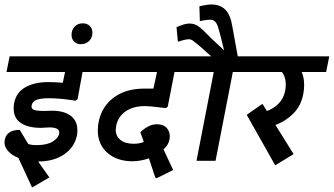

<svg xmlns="http://www.w3.org/2000/svg" viewBox="-53 -717 1488 856"><path d="M315 -396 293 -275 283 -268Q267 -270 257 -272Q206 -279 165 -279Q127 -279 109 -271.5Q91 -264 88 -247Q85 -230 104 -225.5Q123 -221 165 -223Q225 -226 258.5 -203.5Q292 -181 292 -137Q292 -121 290 -113Q279 -60 232.5 -28.5Q186 3 117 3L167 74L90 119L29 -13Q1 -24 -16 -42.5Q-33 -61 -33 -82Q-33 -89 -32 -93Q-23 -138 35 -138L73 -75Q87 -70 110 -70Q156 -70 181.5 -85.5Q207 -101 211 -123Q215 -149 166 -149L149 -148L129 -147Q72 -147 39.5 -169Q7 -191 8 -235Q8 -249 10 -257Q19 -305 60 -328Q101 -351 161 -351Q195 -351 227 -348L237 -396H-24L-10 -466H415L401 -396Z M266 -561Q266 -584 280 -598.5Q294 -613 316 -613Q335 -613 347 -601.5Q359 -590 359 -571Q359 -549 344.5 -534.5Q330 -520 308 -520Q289 -520 277.5 -531.5Q266 -543 266 -561Z M465 -156Q463 -144 463 -139Q463 -110 484 -93Q505 -76 544 -76Q567 -76 588 -84L573 -127Q575 -130 585 -138.5Q595 -147 611.5 -155Q628 -163 647 -163Q675 -163 689.5 -147.5Q704 -132 704 -109Q704 -103 702 -93Q698 -71 676 -51L719 41Q707 47 675 63Q643 79 642 78Q640 80 611 -11Q572 2 538 2Q469 2 426 -35.5Q383 -73 383 -136Q383 -157 387 -174Q400 -241 453.5 -281.5Q507 -322 590 -322H631L647 -396H367L381 -466H859L845 -396H725L695 -242L687 -235L660 -238Q616 -244 593 -244Q541 -244 507 -220.5Q473 -197 465 -156Z M985 -396 908 0H823L900 -396H811L825 -466H888L855 -496Q859 -493 832 -516Q814 -531 806 -536.5Q798 -542 789 -542Q778 -542 762 -537.5Q746 -533 740 -531L734 -596Q740 -599 758.5 -605.5Q777 -612 793 -612Q814 -612 831 -600Q848 -588 873 -562L891 -544L946 -493L927 -569Q925 -575 920 -593Q915 -611 906.5 -620Q898 -629 886 -629Q865 -629 838 -623L836 -689Q841 -690 858 -693.5Q875 -697 889 -697Q929 -697 952 -673.5Q975 -650 983 -598L1007 -466H1086L1072 -396Z M1292 -396Q1303 -372 1303 -338Q1303 -317 1299 -297Q1289 -245 1254.5 -210.5Q1220 -176 1175 -160L1256 -30Q1243 -22 1215 -5Q1187 12 1174 20L1047 -205L1117 -254L1137 -222Q1221 -255 1221 -342Q1221 -374 1204 -396H1038L1052 -466H1415L1401 -396Z"/></svg>

Font: Cambay Devanagari
Style: Bold Italic
Weight: 700
Designer: Pooja Saxena
Foundry: Pooja Saxena
Version: Version 1.005;PS 001.005;hotconv 1.0.70;makeotf.lib2.5.58329